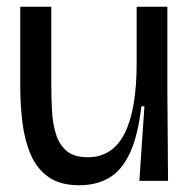

<svg xmlns="http://www.w3.org/2000/svg" viewBox="-20 -536 563 569"><path d="M215 13Q158 13 123.5 -11.5Q89 -36 71 -78Q53 -120 46.5 -172.5Q40 -225 40 -282V-516H132V-288Q132 -248 134 -209.5Q136 -171 145.5 -139.5Q155 -108 177 -89Q199 -70 240 -70Q314 -70 349.5 -141Q385 -212 385 -349V-516H476V-264L478 0H393L408 -221H399Q389 -134 365 -82.5Q341 -31 303.5 -9Q266 13 215 13Z"/></svg>

Font: Bricolage Grotesque 48pt
Style: Regular
Weight: 400
Designer: Mathieu Triay
Foundry: Atelier Triay
Version: Version 1.000; ttfautohint (v1.8.4.7-5d5b);gftools[0.9.32]